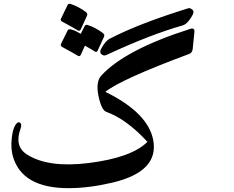

<svg xmlns="http://www.w3.org/2000/svg" viewBox="-20 -919 1243 1020"><path d="M339.4 -893.1Q343.8 -901.4 355.5 -897.9Q398.9 -883.3 436.5 -855Q446.3 -846.7 442.9 -836.9L408.2 -761.2Q402.3 -751 390.6 -759Q378.9 -767.1 310.1 -804.2Q298.8 -810.5 304.2 -820.3ZM430.2 -781.2Q434.6 -789.6 446.3 -786.1Q489.7 -771.5 526.9 -743.2Q536.6 -734.9 533.2 -725.1L498.5 -649.4Q493.2 -638.7 482.4 -646.2Q471.7 -653.8 431.2 -676.3L408.7 -626.5Q402.8 -616.2 390.9 -624.3Q378.9 -632.3 310.5 -669.4Q299.3 -675.8 304.2 -686L339.8 -758.3Q348.6 -774.9 409.2 -739.3ZM545.4 -627Q533.7 -621.6 524.4 -627Q505.9 -637.7 516.6 -658.2Q538.6 -700.7 563 -713.4Q718.3 -793.9 980 -875Q989.3 -878.4 1002.4 -867.2Q1015.6 -856 996.1 -827.6Q990.7 -819.8 989.7 -817.9Q970.7 -790 951.2 -784.2Q780.8 -736.3 545.4 -627ZM763.2 -165.5Q652.3 -286.1 544.9 -324.7Q519 -334 503.4 -408.2Q487.3 -484.4 518.6 -518.1Q646 -655.8 990.7 -765.6Q1015.1 -773.4 1012.7 -748.5L1003.9 -660.6Q1002 -638.7 985.8 -632.8Q622.6 -497.6 539.6 -431.2Q768.6 -318.8 794.4 -172.4Q823.7 -6.8 576.7 51.3Q454.1 80.1 347.7 80.6Q96.2 82 47.9 -90.3Q37.1 -129.9 42 -180.2Q46.9 -230.5 60.3 -252.7Q73.7 -274.9 85.9 -267.3Q98.1 -259.8 88.9 -234.4Q55.2 -141.6 123.5 -98.1Q236.3 -26.4 449.7 -52.7Q678.7 -81.1 763.2 -165.5Z"/></svg>

Font: Amiri
Style: Bold Slanted
Weight: 700
Italic angle: 9°
Designer: Khaled Hosny
Version: Version 000.107